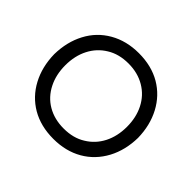

<svg xmlns="http://www.w3.org/2000/svg" viewBox="-161 -898 1114 1114"><g transform="rotate(45 396.5 -340.5)"><path d="M215.8 -34.2Q139.6 -79.1 97.2 -158.7Q54.7 -238.3 52.7 -340.8Q54.7 -443.4 96.7 -522.5Q138.7 -602.5 216.8 -647.5Q294.9 -692.4 396.5 -692.4Q500 -692.4 577.1 -647.5Q653.3 -602.5 695.8 -522.5Q738.3 -442.4 740.2 -340.8Q738.3 -239.3 696.3 -160.2Q652.3 -78.1 575.2 -33.7Q498 10.7 396.5 10.7Q293 10.7 215.8 -34.2ZM173.8 -204.1Q205.1 -141.6 262.7 -107.9Q320.3 -74.2 396.5 -74.2Q475.6 -74.2 531.2 -109.4Q587.9 -143.6 618.7 -203.6Q649.4 -263.7 649.4 -340.8Q649.4 -418 619.1 -477.5Q587.9 -539.1 529.8 -573.2Q471.7 -607.4 396.5 -607.4Q317.4 -607.4 261.7 -572.3Q205.1 -538.1 174.3 -478Q143.6 -418 143.6 -340.8Q143.6 -263.7 173.8 -204.1Z"/></g></svg>

Font: jf-openhuninn-2.0
Style: Regular
Weight: 400
Designer: [Kosugi Maru]
Designed by MOTOYA      

[Varela Round]
Joe Prince (Latin component); Avraham Cornfeld (Hebrew component)
Foundry: justfont CO.,LTD.
Version: 2.0